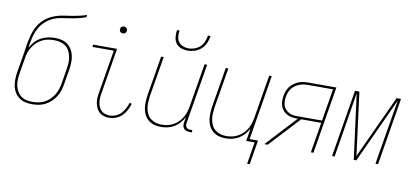

<svg xmlns="http://www.w3.org/2000/svg" viewBox="-79 -1017 3159 1463"><g transform="rotate(10 1500.0 -285.0)"><path d="M196 8Q168 8 142 2Q116 -4 95.5 -19Q75 -34 61.5 -55.5Q48 -77 42.5 -102.5Q37 -128 37.5 -155.5Q38 -183 42 -210L62 -328Q67 -356 71 -383.5Q75 -411 79 -439Q84 -466 90.5 -493Q97 -520 107.5 -546Q118 -572 134.5 -596Q151 -620 173.5 -639Q196 -658 222 -670.5Q248 -683 275 -690Q302 -697 329 -700.5Q356 -704 383.5 -708.5Q411 -713 438.5 -719.5Q466 -726 492 -735L489 -717Q459 -706 427 -698.5Q395 -691 363.5 -686.5Q332 -682 300 -677Q268 -672 237 -658Q206 -644 181 -621Q156 -598 139 -569Q122 -540 113.5 -508.5Q105 -477 100 -446Q98 -437 97 -428Q96 -419 95 -411Q108 -436 127.5 -458Q147 -480 172.5 -494Q198 -508 225.5 -514Q253 -520 280 -520Q307 -520 333 -514Q359 -508 379 -493Q399 -478 412 -456Q425 -434 430.5 -408.5Q436 -383 435 -356Q434 -329 430 -302L410 -184Q406 -159 398 -134Q390 -109 375.5 -86Q361 -63 341 -44.5Q321 -26 297 -13.5Q273 -1 247 3.5Q221 8 196 8ZM196 -10Q219 -10 242.5 -14.5Q266 -19 288 -30Q310 -41 328 -58.5Q346 -76 359 -97Q372 -118 379.5 -141Q387 -164 391 -187L410 -305Q414 -329 415 -353.5Q416 -378 411 -401Q406 -424 395 -444Q384 -464 365.5 -477.5Q347 -491 324 -496.5Q301 -502 276 -502Q253 -502 229.5 -497.5Q206 -493 184.5 -482Q163 -471 144.5 -453.5Q126 -436 113 -415.5Q100 -395 92.5 -372Q85 -349 82 -326L62 -207Q58 -183 57 -158.5Q56 -134 61 -111Q66 -88 77.5 -68Q89 -48 107 -34.5Q125 -21 148 -15.5Q171 -10 196 -10Z M791 8Q770 8 750 2Q730 -4 716 -17Q702 -30 693.5 -48Q685 -66 681 -86.5Q677 -107 678.5 -128Q680 -149 684 -171L739 -502H575V-520H761L703 -168Q699 -149 698 -130.5Q697 -112 699.5 -94.5Q702 -77 709 -61Q716 -45 728 -33Q740 -21 757 -15.5Q774 -10 793 -10Q816 -10 839.5 -19.5Q863 -29 880 -47Q897 -65 908.5 -87Q920 -109 927 -132L944 -127Q936 -101 923 -76Q910 -51 890 -31.5Q870 -12 843.5 -2Q817 8 791 8ZM783 -644Q777 -644 771.5 -646Q766 -648 762 -652.5Q758 -657 757.5 -663.5Q757 -670 758 -676Q758 -681 760.5 -685Q763 -689 767 -691.5Q771 -694 775 -695.5Q779 -697 784 -697Q790 -697 795.5 -694.5Q801 -692 805 -687.5Q809 -683 810 -676.5Q811 -670 810 -664Q809 -659 806.5 -655Q804 -651 800.5 -648.5Q797 -646 792.5 -645Q788 -644 783 -644Z M1192 8Q1165 8 1140.5 1Q1116 -6 1096.5 -21.5Q1077 -37 1065 -59.5Q1053 -82 1049 -107.5Q1045 -133 1046 -159.5Q1047 -186 1051 -213L1102 -520H1122L1070 -210Q1067 -186 1065.5 -162Q1064 -138 1068 -115Q1072 -92 1082 -71.5Q1092 -51 1109.5 -37Q1127 -23 1149.5 -16.5Q1172 -10 1196 -10Q1218 -10 1241.5 -15Q1265 -20 1286 -32Q1307 -44 1324.5 -61.5Q1342 -79 1354 -100Q1366 -121 1372.5 -143.5Q1379 -166 1383 -189L1438 -520H1458L1381 -56Q1379 -47 1380.5 -38Q1382 -29 1387.5 -22Q1393 -15 1401.5 -12.5Q1410 -10 1419 -10H1433V8H1416Q1403 8 1391 4.5Q1379 1 1371 -8Q1363 -17 1361 -30Q1359 -43 1361 -56L1368 -99Q1356 -75 1337 -53.5Q1318 -32 1294.5 -18Q1271 -4 1244.5 2Q1218 8 1192 8ZM1293 -600Q1266 -600 1241 -609.5Q1216 -619 1201.5 -639Q1187 -659 1184.5 -686Q1182 -713 1186 -740H1206Q1202 -717 1204 -693.5Q1206 -670 1218.5 -652.5Q1231 -635 1252 -626.5Q1273 -618 1296 -618Q1319 -618 1343 -626.5Q1367 -635 1385.5 -652.5Q1404 -670 1413 -693.5Q1422 -717 1426 -740H1446Q1442 -713 1430.5 -686Q1419 -659 1397.5 -639Q1376 -619 1348 -609.5Q1320 -600 1293 -600Z M1889 170 1917 0H1852L1868 -99Q1856 -75 1837 -53.5Q1818 -32 1794.5 -18Q1771 -4 1744.5 2Q1718 8 1692 8Q1665 8 1640.5 1Q1616 -6 1596.5 -21.5Q1577 -37 1565 -59.5Q1553 -82 1549 -107.5Q1545 -133 1546 -159.5Q1547 -186 1551 -213L1602 -520H1622L1570 -210Q1567 -186 1565.5 -162Q1564 -138 1568 -115Q1572 -92 1582 -71.5Q1592 -51 1609.5 -37Q1627 -23 1649.5 -16.5Q1672 -10 1696 -10Q1718 -10 1741.5 -15Q1765 -20 1786 -32Q1807 -44 1824.5 -61.5Q1842 -79 1854 -100Q1866 -121 1872.5 -143.5Q1879 -166 1883 -189L1938 -520H1958L1875 -18H1940L1909 170Z M1992 0 2210 -235H2202Q2181 -235 2161.5 -238.5Q2142 -242 2125 -251Q2108 -260 2095.5 -274.5Q2083 -289 2076.5 -307Q2070 -325 2069 -345.5Q2068 -366 2072 -387Q2075 -405 2081.5 -424Q2088 -443 2100.5 -459Q2113 -475 2129.5 -487.5Q2146 -500 2165 -507.5Q2184 -515 2203.5 -517.5Q2223 -520 2242 -520H2458L2372 0H2352L2391 -235H2236L2018 0ZM2202 -253H2394L2435 -502H2242Q2225 -502 2208 -499.5Q2191 -497 2174.5 -490.5Q2158 -484 2143 -473.5Q2128 -463 2117 -448.5Q2106 -434 2100 -417Q2094 -400 2091 -384Q2088 -366 2088.5 -348.5Q2089 -331 2094 -315.5Q2099 -300 2110 -287.5Q2121 -275 2135.5 -267Q2150 -259 2167 -256Q2184 -253 2202 -253Z M2516 0 2602 -520H2636L2699 -33L2924 -520H2958L2872 0H2852L2869 -104Q2885 -204 2902.5 -304Q2920 -404 2936 -504L2704 0H2684L2618 -504Q2602 -404 2585.5 -304Q2569 -204 2553 -104L2536 0Z"/></g></svg>

Font: Iosevka Thin
Style: Italic
Weight: 100
Italic angle: -9°
Monospace: yes
Designer: Belleve Invis
Foundry: Belleve Invis
Version: Version 32.5.0; ttfautohint (v1.8.4)